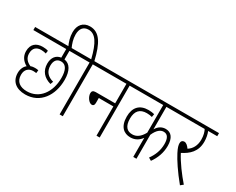

<svg xmlns="http://www.w3.org/2000/svg" viewBox="-115 -1382 2310 1881"><g transform="rotate(30 1040.0 -442.0)"><path d="M243 -35C167 -35 114 -70 114 -148C114 -207 150 -239 200 -239C213 -239 223 -238 235 -236L239 -270C226 -273 214 -274 200 -274C183 -274 167 -272 153 -266C113 -282 78 -313 78 -368C78 -429 112 -457 165 -457C186 -457 202 -454 220 -449L225 -482C209 -488 187 -491 163 -491C89 -491 41 -452 41 -372C41 -313 75 -271 120 -247C93 -226 77 -189 77 -148C77 -55 139 0 245 0C413 0 510 -141 510 -317C510 -418 474 -481 408 -490V-587H568V-622H0V-587H372V-490C316 -482 282 -439 282 -371C282 -289 329 -235 409 -213L421 -245C356 -262 318 -302 318 -369C318 -427 345 -457 391 -457C447 -457 473 -404 473 -319C473 -154 383 -35 243 -35Z M672 -587H766V-622H670C628 -802 573 -896 465 -896C387 -896 343 -842 343 -762C343 -707 359 -659 379 -615H416C395 -660 380 -706 380 -756C380 -820 408 -861 469 -861C544 -861 593 -790 634 -622H555V-587H636V0H672Z M753 -622V-587H1053V-366H832C803 -366 792 -352 792 -331C792 -291 828 -239 861 -239C878 -239 888 -250 888 -275V-331H1053V0H1089V-587H1184V-622Z M1765 -587V-622H1171V-587H1469V-274C1435 -212 1395 -186 1349 -186C1292 -185 1253 -221 1253 -310C1253 -395 1293 -438 1371 -438C1394 -438 1413 -435 1431 -430L1437 -465C1418 -470 1396 -473 1370 -473C1270 -473 1216 -415 1216 -311C1216 -197 1274 -151 1347 -151C1402 -151 1441 -177 1469 -216V0H1505V-271C1534 -337 1569 -363 1605 -363C1651 -363 1671 -326 1671 -261C1671 -190 1647 -128 1606 -72L1638 -53C1682 -115 1708 -184 1708 -262C1708 -351 1671 -397 1609 -397C1567 -397 1531 -377 1505 -333V-587Z M2034 -12C1968 -88 1896 -184 1853 -267C1932 -307 1998 -364 1998 -476C1998 -517 1990 -557 1977 -587H2080V-622H1752V-587H1938C1951 -563 1962 -527 1962 -479C1962 -410 1932 -362 1889 -335C1869 -363 1850 -380 1828 -380C1807 -380 1794 -366 1794 -344C1794 -321 1800 -297 1825 -248C1855 -189 1919 -91 2004 12Z"/></g></svg>

Font: Noto Sans Devanagari Condensed ExtraLight
Style: Regular
Weight: 200
Width: 3
Designer: Jelle Bosma - Monotype Design Team
Foundry: Monotype Imaging Inc.
Version: Version 2.004